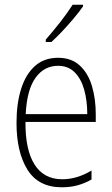

<svg xmlns="http://www.w3.org/2000/svg" viewBox="-20 -784 475 814"><path d="M226 -539Q283 -539 318.5 -506Q354 -473 370 -418.5Q386 -364 386 -300V-267H88Q87 -149 126.5 -86.5Q166 -24 244 -24Q306 -24 368 -61V-23Q340 -7 309.5 1.5Q279 10 242 10Q143 10 96.5 -64.5Q50 -139 50 -263Q50 -345 69.5 -407Q89 -469 128 -504Q167 -539 226 -539ZM226 -505Q167 -505 130.5 -454Q94 -403 89 -300H350Q350 -357 337 -403.5Q324 -450 296.5 -477.5Q269 -505 226 -505ZM332 -757Q316 -734 292.5 -706Q269 -678 244 -651.5Q219 -625 198 -606H174V-616Q206 -653 235.5 -690.5Q265 -728 288 -764H332Z"/></svg>

Font: Noto Sans Gujarati UI Condensed ExtraLight
Style: Regular
Weight: 200
Width: 3
Designer: Jelle Bosma - Monotype Design Team, Universal Thirst
Foundry: Monotype Imaging Inc.
Version: Version 2.106; ttfautohint (v1.8.4.7-5d5b)